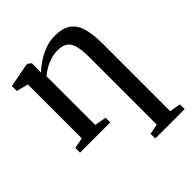

<svg xmlns="http://www.w3.org/2000/svg" viewBox="-214 -677 1042 1042"><g transform="rotate(-45 307.0 -156.0)"><path d="M371.5 234.5V198.5L430.5 187V-328.5Q430.5 -378 423.2 -411.5Q416 -445 395.5 -462Q375 -479 335.5 -479Q307.5 -479 282 -471.2Q256.5 -463.5 234 -450.5Q211.5 -437.5 193 -422.5V-48L260.5 -36V0H28.5V-36L90 -48V-461.5L22.5 -479.5V-517L156 -542.5H168.5L186.5 -528V-487L185.5 -456Q205.5 -476.5 236.2 -497.2Q267 -518 303.8 -531.8Q340.5 -545.5 379.5 -545.5Q439.5 -545.5 473 -521.5Q506.5 -497.5 520 -449.5Q533.5 -401.5 533.5 -330V187L597 198V234.5Z"/></g></svg>

Font: Merriweather 72pt
Style: Regular
Weight: 400
Version: Version 2.100